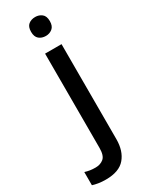

<svg xmlns="http://www.w3.org/2000/svg" viewBox="-309 -788 832 1072"><g transform="rotate(-30 107.0 -252.0)"><path d="M76 -683Q76 -716 93.5 -730Q111 -744 137 -744Q161 -744 179 -730Q197 -716 197 -683Q197 -651 179 -636.5Q161 -622 137 -622Q111 -622 93.5 -636.5Q76 -651 76 -683ZM26 240Q0 240 -21.5 236.5Q-43 233 -58 228V143Q-42 148 -26 150.5Q-10 153 10 153Q41 153 62 135.5Q83 118 83 69V-539H189V74Q189 149 150.5 194.5Q112 240 26 240Z"/></g></svg>

Font: Noto Sans Ol Chiki Medium
Style: Regular
Weight: 500
Designer: Monotype Design Team, Lewis McGuffie
Foundry: Monotype Imaging Inc.
Version: Version 2.003; ttfautohint (v1.8.4.7-5d5b)